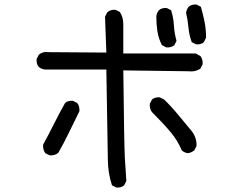

<svg xmlns="http://www.w3.org/2000/svg" viewBox="-20 -792 1040 863"><path d="M502.9 50.8 483.4 41Q465.8 -11.7 464.8 -71.8Q463.9 -131.8 458 -479.5H181.6Q166 -481.4 154.3 -491.2Q142.6 -504.9 144.5 -526.4L154.3 -545.9Q171.9 -561.5 197.3 -557.6L458 -555.7L452.1 -716.8L461.9 -736.3Q477.5 -750 499 -748L518.6 -738.3Q534.2 -714.8 534.2 -683.6V-551.8H859.4L880.9 -540Q892.6 -524.4 890.6 -502.9L880.9 -483.4Q857.4 -467.8 828.1 -471.7L534.2 -475.6Q538.1 -139.6 541 -85.4Q543.9 -31.2 547.9 21.5L538.1 41Q524.4 52.7 502.9 50.8ZM203.1 -93.8 183.6 -103.5Q171.9 -120.1 173.8 -141.6Q199.2 -188.5 222.7 -235.4Q246.1 -282.2 272.5 -329.1Q286.1 -340.8 307.6 -338.9L327.1 -329.1Q338.9 -313.5 336.9 -292Q313.5 -245.1 291 -198.2Q268.6 -151.4 242.2 -105.5Q226.6 -91.8 203.1 -93.8ZM824.2 -103.5Q808.6 -105.5 796.9 -116.2Q779.3 -159.2 747.6 -197.3Q715.8 -235.4 663.1 -288.1Q651.4 -303.7 653.3 -325.2L663.1 -344.7Q676.8 -356.4 698.2 -354.5L717.8 -344.7Q752 -311.5 782.2 -274.4Q812.5 -237.3 838.9 -206.1Q865.2 -174.8 863.3 -135.7L853.5 -116.2Q839.8 -105.5 824.2 -103.5ZM727.5 -579.1 708 -588.9Q692.4 -619.1 687.5 -651.4Q682.6 -683.6 682.6 -718.8Q684.6 -734.4 694.3 -746.1Q708 -757.8 729.5 -755.9L749 -746.1Q759.8 -712.9 761.7 -677.7Q763.7 -642.6 773.4 -608.4L763.7 -588.9Q749 -577.1 727.5 -579.1ZM861.3 -592.8 841.8 -602.5Q830.1 -634.8 827.1 -668Q824.2 -701.2 816.4 -734.4Q818.4 -750 828.1 -761.7Q841.8 -773.4 863.3 -771.5L882.8 -761.7Q892.6 -728.5 899.4 -694.3Q906.2 -660.2 906.2 -623L896.5 -602.5Q882.8 -590.8 861.3 -592.8Z"/></svg>

Font: NaikaiFont
Style: Regular-Lite
Weight: 400
Version: Version 1.67